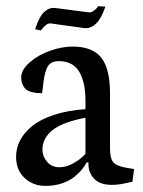

<svg xmlns="http://www.w3.org/2000/svg" viewBox="-20 -591 463 623"><path d="M94.2 -496.1Q95.2 -499 96.4 -503.4Q97.7 -507.8 102.8 -520Q107.9 -532.2 114.3 -541.5Q120.6 -550.8 131.1 -558.1Q141.6 -565.4 153.8 -565.4Q158.2 -565.4 160.2 -564.9L269 -550.8H271Q276.9 -550.8 283.7 -555.7Q290.5 -560.5 294.4 -565.4L298.3 -570.8L321.8 -569.8Q320.8 -566.9 319.3 -562.3Q317.9 -557.6 312.3 -545.4Q306.6 -533.2 300 -523.9Q293.5 -514.6 282.2 -507.1Q271 -499.5 258.3 -499.5Q254.4 -499.5 252.4 -500L143.6 -515.1H142.1Q135.7 -515.1 128.4 -509.3Q121.1 -503.4 117.2 -498L112.8 -492.2ZM257.3 -209Q181.6 -194.3 149.7 -168.2Q117.7 -142.1 117.7 -105Q117.7 -84 132.6 -66.2Q147.5 -48.3 172.9 -48.3Q195.8 -48.3 219.5 -62Q243.2 -75.7 257.3 -91.8ZM342.8 8.8Q304.2 8.8 285.6 -11Q267.1 -30.8 267.1 -56.6V-64H261.2Q255.4 -52.7 245.8 -41Q236.3 -29.3 220.5 -16.6Q204.6 -3.9 180.4 4.2Q156.2 12.2 127.9 12.2Q87.4 12.2 59.8 -13.4Q32.2 -39.1 32.2 -82.5Q32.2 -110.4 45.2 -135.5Q58.1 -160.6 84.5 -182.1Q110.8 -203.6 155.3 -218.3Q199.7 -232.9 257.3 -236.8V-263.7Q257.3 -290 253.4 -312Q249.5 -334 240 -353Q230.5 -372.1 213.1 -382.3Q195.8 -392.6 170.9 -392.6Q155.8 -392.6 146 -386.7Q136.2 -380.9 131.1 -367.7Q126 -354.5 123.5 -340.6Q121.1 -326.7 118.7 -304.2Q117.7 -293.9 116.7 -288.6Q106.4 -288.6 99.4 -289.3Q92.3 -290 82 -292.7Q71.8 -295.4 65.2 -300.5Q58.6 -305.7 53.7 -315.7Q48.8 -325.7 48.8 -339.4Q48.8 -364.7 76.7 -388.9Q104.5 -413.1 143.6 -426.8Q181.6 -439.9 215.8 -439.9Q280.3 -439.9 308.6 -403.8Q336.9 -367.7 336.9 -289.6V-111.8Q336.9 -77.6 347.2 -64.9Q357.4 -52.2 391.1 -46.4L415 -42.5L409.7 -1Q401.9 0 389.6 2.9Q377.4 5.9 366.5 7.3Q355.5 8.8 342.8 8.8Z"/></svg>

Font: Neuton
Style: Regular
Weight: 400
Designer: Brian M Zick
Version: Version 1.3